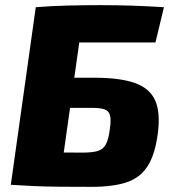

<svg xmlns="http://www.w3.org/2000/svg" viewBox="-20 -718 672 746"><path d="M617 -690 584 -553H288L210 0H22L119 -690Q181 -695 244.5 -696.5Q308 -698 371 -698Q433 -698 494 -696Q555 -694 617 -690ZM347 -416Q446 -416 504 -395.5Q562 -375 583 -327.5Q604 -280 593 -198Q582 -116 553 -71.5Q524 -27 471.5 -9.5Q419 8 335 8Q262 8 209 7.5Q156 7 112.5 5Q69 3 22 0L54 -128Q78 -127 145 -126Q212 -125 300 -125Q339 -125 360 -131.5Q381 -138 391.5 -157.5Q402 -177 407 -218Q412 -252 407.5 -269.5Q403 -287 386.5 -293Q370 -299 335 -299H84L98 -416Z"/></svg>

Font: Exo 2 ExtraBold
Style: Italic
Weight: 800
Italic angle: -8°
Designer: Natanael Gama
Foundry: Natanael Gama
Version: Version 2.010